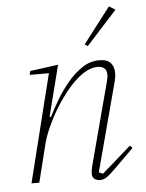

<svg xmlns="http://www.w3.org/2000/svg" viewBox="-54 -799 650 855"><g transform="rotate(-5 271.0 -371.5)"><path d="M359 12Q345 12 334.5 4.5Q324 -3 324 -20Q324 -33 329 -53L427 -422Q432 -442 432 -452Q432 -491 391 -491Q343 -491 288 -438Q264 -415 239.5 -383Q215 -351 193.5 -314.5Q172 -278 155 -239.5Q138 -201 129 -165L88 0H53L173 -482H87L91 -499L217 -516L159 -288L165 -287Q182 -321 206 -361.5Q230 -402 260 -437.5Q290 -473 325 -496.5Q360 -520 401 -520Q437 -520 452 -502.5Q467 -485 467 -457Q467 -439 461 -417L356 -23L374 -15L504 -129L515 -118L431 -35Q402 -6 387.5 3Q373 12 359 12ZM343 -596 465 -755 493 -738 356 -587Z"/></g></svg>

Font: IBM Plex Serif ExtLt
Style: Italic
Weight: 200
Italic angle: -14°
Designer: Mike Abbink, Paul van der Laan, Pieter van Rosmalen
Foundry: Bold Monday
Version: Version 3.001